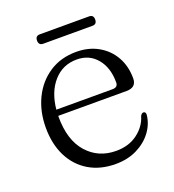

<svg xmlns="http://www.w3.org/2000/svg" viewBox="-111 -659 686 757"><g transform="rotate(-20 231.5 -280.5)"><path d="M427 -283.5Q427 -245.5 385 -245.5H99Q98.5 -244 98.5 -242Q98.5 -143.5 145.5 -90.5Q192.5 -37.5 267 -37.5Q320.5 -37.5 357.2 -65.2Q394 -93 405.5 -133Q411 -143.5 418.5 -143.5Q428.5 -143.5 428 -130Q424 -92 400 -60Q376 -28 337 -8.8Q298 10.5 247.5 10.5Q183 10.5 135.5 -18Q88 -46.5 62.2 -98Q36.5 -149.5 36.5 -218Q36.5 -286 63 -340.5Q89.5 -395 137.8 -426.8Q186 -458.5 251 -458.5Q302.5 -458.5 342.2 -436.2Q382 -414 404.5 -374.5Q427 -335 427 -283.5ZM242.5 -429.5Q183.5 -429.5 145.2 -386.2Q107 -343 100 -271H336Q358.5 -271 358.5 -291.5Q358.5 -353.5 326.8 -391.5Q295 -429.5 242.5 -429.5ZM121.5 -553Q121.5 -572.5 140.5 -572.5H347Q365.5 -572.5 365.5 -553Q365.5 -533 347 -533H140.5Q121.5 -533 121.5 -553Z"/></g></svg>

Font: Fraunces 72pt S050 Light
Style: Regular
Weight: 300
Version: Version 1.000; ttfautohint (v1.8.3)